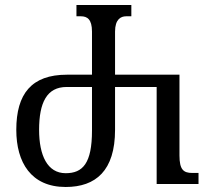

<svg xmlns="http://www.w3.org/2000/svg" viewBox="-20 -734 836 766"><path d="M242 12C362 12 439 -53 439 -216V-387H605V0H772V-44H747C712 -44 696 -57 696 -114V-436H439V-608C439 -657 462 -669 483 -669H504V-714H285V-669H303C328 -669 347 -657 347 -608V-436H247C106 -436 45 -360 45 -216C45 -86 104 12 242 12ZM242 -43C169 -43 136 -114 136 -216C136 -325 167 -387 246 -387H347V-213C347 -82 310 -43 242 -43Z"/></svg>

Font: Noto Serif Georgian ExtraCondensed
Style: Regular
Weight: 400
Width: 2
Designer: Monotype Design Team, Akaki Razmadze
Foundry: Google LLC
Version: Version 2.003